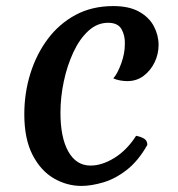

<svg xmlns="http://www.w3.org/2000/svg" viewBox="-20 -597 585 632"><path d="M179 -226Q179 -144 205 -98Q231 -52 278 -52Q316 -52 357 -77.5Q398 -103 428 -150Q444 -147 454.5 -140.5Q465 -134 465 -120Q435 -67 397 -37.5Q359 -8 319.5 3.5Q280 15 248 15Q200 15 157 -10Q114 -35 87 -87.5Q60 -140 60 -221Q60 -291 80 -355Q100 -419 137.5 -469Q175 -519 229 -548Q283 -577 353 -577Q405 -577 438 -558.5Q471 -540 486.5 -510.5Q502 -481 502 -449Q502 -419 489 -392Q476 -365 453 -347.5Q430 -330 399 -330Q389 -330 376.5 -332Q364 -334 353 -339Q367 -355 379 -388Q391 -421 391 -452Q392 -480 380 -501Q368 -522 336 -522Q300 -522 271 -495.5Q242 -469 221.5 -425Q201 -381 190 -329Q179 -277 179 -226Z"/></svg>

Font: Merienda Medium
Style: Regular
Weight: 500
Designer: Eduardo Rodriguez Tunni
Foundry: Eduardo Rodriguez Tunni
Version: Version 2.001; ttfautohint (v1.8.4.7-5d5b)